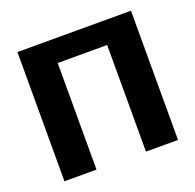

<svg xmlns="http://www.w3.org/2000/svg" viewBox="-98 -623 739 726"><g transform="rotate(-20 271.5 -260.0)"><path d="M43 0V-520H500V0H371V-429H172V0Z"/></g></svg>

Font: Murecho Medium
Style: Regular
Weight: 500
Designer: Neil Summerour
Foundry: Positype
Version: Version 1.010; ttfautohint (v1.8.3)